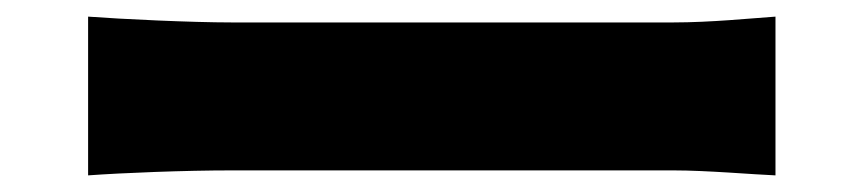

<svg xmlns="http://www.w3.org/2000/svg" viewBox="-20 -500 1040 231"><path d="M86 -480V-289C127 -292 202 -295 259 -295C401 -295 691 -295 790 -295C831 -295 887 -290 913 -289V-480C884 -478 835 -473 790 -473C692 -473 402 -473 259 -473C210 -473 126 -477 86 -480Z"/></svg>

Font: Noto Sans TC Black
Style: Regular
Weight: 900
Designer: Ryoko NISHIZUKA 西塚涼子 (kana, bopomofo & ideographs); Paul D. Hunt (Latin, Greek & Cyrillic); Sandoll Communications 산돌커뮤니
Foundry: Adobe
Version: Version 2.004;hotconv 1.0.118;makeotfexe 2.5.65603